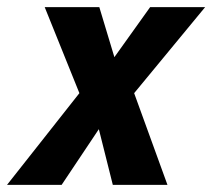

<svg xmlns="http://www.w3.org/2000/svg" viewBox="-63 -520 597 540"><path d="M110.3 0H-43.3L160.3 -258H314.3L408 0H254.3L215 -156.7ZM216.3 -500 258.7 -359.3 359.3 -500H514L314.3 -258H160.3L62.7 -500Z"/></svg>

Font: Epunda Sans Light
Style: Italic
Weight: 300
Italic angle: -12.0243°
Designer: Simon Atzbach
Foundry: typofactur
Version: Version 2.204